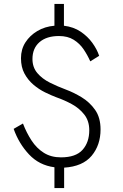

<svg xmlns="http://www.w3.org/2000/svg" viewBox="-20 -838 620 970"><path d="M436 -528Q423 -558 403 -588Q383 -618 352.5 -637Q322 -656 278 -656Q215 -656 179.5 -625Q144 -594 144 -540Q144 -498 168.5 -469Q193 -440 232 -420.5Q271 -401 314 -385Q352 -371 392.5 -346.5Q433 -322 460.5 -283Q488 -244 488 -184Q488 -105 443 -51Q398 3 304 9V112H255V7Q178 -3 126.5 -58Q75 -113 49 -187L96 -214Q114 -167 139.5 -128Q165 -89 201.5 -66Q238 -43 288 -43Q363 -43 397 -81Q431 -119 431 -180Q431 -227 406 -259Q381 -291 343.5 -311.5Q306 -332 266 -346Q239 -356 207.5 -371.5Q176 -387 148.5 -410.5Q121 -434 103.5 -466.5Q86 -499 86 -544Q86 -589 108.5 -624Q131 -659 169 -681.5Q207 -704 255 -708V-818H303V-708Q352 -702 387.5 -678Q423 -654 446.5 -621.5Q470 -589 481 -556Z"/></svg>

Font: Jost* Light
Style: Regular
Weight: 300
Version: Version 3.7